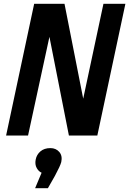

<svg xmlns="http://www.w3.org/2000/svg" viewBox="-20 -710 677 1006"><path d="M12 0 159 -690H318L416 -193L522 -690H637L490 0H341L239 -517L127 0ZM301 139Q296 159 268 211L231 276H164L198 195Q183 189 172.5 170.5Q162 152 167 126Q172 100 192 83Q212 66 244 66Q273 66 290.5 86Q308 106 301 139Z"/></svg>

Font: Radio Canada Condensed SemiBold
Style: Italic
Weight: 600
Width: 3
Italic angle: -12°
Designer: Charles Daoud, Etienne Aubert Bonn, Alexandre Saumier Demers, Jacques Le Bailly
Foundry: Radio-Canada
Version: Version 2.104; ttfautohint (v1.8.4.7-5d5b);gftools[0.9.28.de